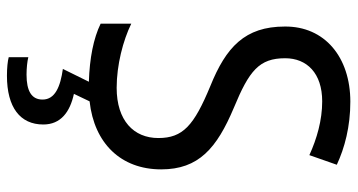

<svg xmlns="http://www.w3.org/2000/svg" viewBox="-252 -512 1004 539"><g transform="rotate(90 249.5 -242.0)"><path d="M329 138C329 89 294 63 243 52L264 8C382 -5 455 -80 455 -193C455 -298 396 -349 282 -397C178 -440 143 -468 143 -541C143 -602 185 -645 264 -645C317 -645 369 -630 415 -609L442 -686C395 -708 335 -724 265 -724C140 -724 53 -652 54 -540C54 -428 112 -375 221 -331C332 -285 367 -254 367 -185C367 -116 318 -68 226 -68C162 -68 93 -86 46 -109V-23C87 -3 143 8 209 10L173 83C223 90 259 105 259 140C259 171 235 185 189 185C171 185 152 183 140 180V235C151 238 170 240 192 240C281 240 329 203 329 138Z"/></g></svg>

Font: Noto Sans Georgian SemiCondensed
Style: Regular
Weight: 400
Width: 4
Designer: Monotype Design Team, Akaki Razmadze
Foundry: Google LLC
Version: Version 2.005